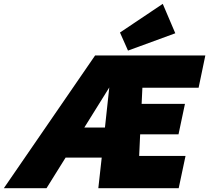

<svg xmlns="http://www.w3.org/2000/svg" viewBox="-73 -997 1107 1017"><path d="M-52.7 0 430.7 -703.1H1014.6L979 -532.2H681.2L677.2 -446.8H906.7L872.6 -285.6H669.4L664.1 -170.9H909.7L873.5 0H447.8L465.8 -162.1H274.4L173.3 0ZM373.5 -321.3H482.9L517.1 -637.7L566.4 -630.9ZM605 -729 562.5 -824.7 789.1 -976.6 855.5 -820.8Z"/></svg>

Font: Schibsted Grotesk Black
Style: Italic
Weight: 900
Italic angle: -12°
Designer: Bakken & Baeck AS, Henrik Kongsvoll
Foundry: Schibsted ASA
Version: Version 1.100;gftools[0.9.25]